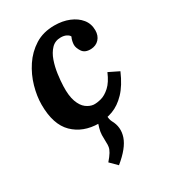

<svg xmlns="http://www.w3.org/2000/svg" viewBox="-183 -605 833 935"><g transform="rotate(-30 233.5 -137.5)"><path d="M206 236 168 198Q187 176 196 161Q205 146 207 133.5Q209 121 208 109Q207 84 207.5 67Q208 50 213.5 30.5Q219 11 229 -20L286 -45Q276 -29 275.5 -5.5Q275 18 283 33Q309 79 292 129.5Q275 180 206 236ZM273 -511Q319 -511 355.5 -496Q392 -481 413.5 -454.5Q435 -428 435 -391Q435 -361 417.5 -342Q400 -323 371 -322Q337 -321 323 -342.5Q309 -364 309 -381Q309 -390 311.5 -401.5Q314 -413 319 -423Q315 -432 302 -438.5Q289 -445 271 -445Q239 -445 218.5 -423.5Q198 -402 186.5 -369Q175 -336 170 -299.5Q165 -263 164 -233Q162 -179 174 -146Q186 -113 206 -98Q226 -83 247 -81Q266 -80 290 -86.5Q314 -93 339 -115.5Q364 -138 384 -185L441 -157Q413 -92 378 -55.5Q343 -19 304 -4.5Q265 10 223 11Q135 10 81 -43Q27 -96 27 -207Q27 -255 42 -308Q57 -361 87.5 -407Q118 -453 164 -482Q210 -511 273 -511Z"/></g></svg>

Font: Lora Italic
Style: Italic
Weight: 400
Italic angle: -3°
Designer: Olga Karpushina, Alexei Vanyashin (Cyrillic)
Foundry: Cyreal
Version: Version 2.210; ttfautohint (v1.8.1.43-b0c9)